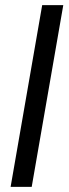

<svg xmlns="http://www.w3.org/2000/svg" viewBox="-20 -731 268 751"><path d="M227.5 -710.9 104 0H21.5L145 -710.9Z"/></svg>

Font: Roboto
Style: Bold Italic
Weight: 700
Italic angle: -12°
Designer: Christian Robertson
Foundry: Google
Version: Version 3.0